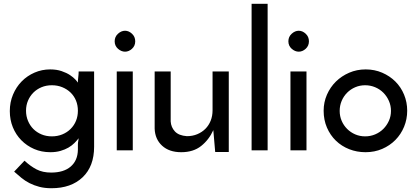

<svg xmlns="http://www.w3.org/2000/svg" viewBox="-20 -797 2210 1018"><path d="M128.5 -263.5Q118 -239 118 -210Q118 -181 128.5 -156Q139 -131 157 -113Q175 -95 200 -84.5Q225 -74 255 -74Q285 -74 310.5 -84.5Q336 -95 354.5 -113.5Q373 -132 383 -156.5Q393 -181 393 -210Q393 -239 383 -263.5Q373 -288 354.5 -306Q336 -324 310.5 -334.5Q285 -345 255 -345Q225 -345 200 -334.5Q175 -324 157 -306Q139 -288 128.5 -263.5ZM32 -208Q32 -255 49 -295.5Q66 -336 95 -365.5Q124 -395 163 -412Q202 -429 246 -429Q280 -429 306.5 -420Q333 -411 351 -399Q369 -387 379.5 -375.5Q390 -364 393 -359Q393 -373 395 -388.5Q397 -404 397 -418H479V-19Q479 85 418 143Q357 201 253 201Q217 201 188.5 193.5Q160 186 136.5 174Q113 162 93.5 146Q74 130 55 113L110 55Q141 84 173.5 101Q206 118 251 118Q318 118 355 86Q392 54 393 -3V-32Q393 -40 395 -49.5Q397 -59 397 -64Q388 -52 374.5 -38.5Q361 -25 343 -14.5Q325 -4 301 3Q277 10 247 10Q200 10 161 -7Q122 -24 93 -53.5Q64 -83 48 -122.5Q32 -162 32 -208Z M684 0H599V-418H684ZM605.5 -538.5Q588 -554 588 -578Q588 -602 605.5 -618Q623 -634 643 -634Q663 -634 680 -618Q697 -602 697 -578Q697 -554 680 -538.5Q663 -523 643 -523Q623 -523 605.5 -538.5Z M1193 9H1121L1111 -107Q1088 -56 1046.5 -23Q1005 10 941 10Q877 10 839.5 -24.5Q802 -59 800 -115V-418H885V-153Q887 -122 907.5 -100Q928 -78 971 -75Q1001 -75 1026 -85.5Q1051 -96 1069 -114Q1087 -132 1097 -157Q1107 -182 1107 -212V-418H1193Z M1399 0H1314V-777H1399Z M1605 0H1520V-418H1605ZM1526.5 -538.5Q1509 -554 1509 -578Q1509 -602 1526.5 -618Q1544 -634 1564 -634Q1584 -634 1601 -618Q1618 -602 1618 -578Q1618 -554 1601 -538.5Q1584 -523 1564 -523Q1544 -523 1526.5 -538.5Z M1791.5 -262Q1781 -237 1781 -209Q1781 -181 1791.5 -156.5Q1802 -132 1820.5 -113.5Q1839 -95 1863.5 -84.5Q1888 -74 1916 -74Q1944 -74 1969 -84.5Q1994 -95 2012.5 -113.5Q2031 -132 2042 -156.5Q2053 -181 2053 -209Q2053 -237 2042 -262Q2031 -287 2012.5 -305.5Q1994 -324 1969 -334.5Q1944 -345 1916 -345Q1888 -345 1863.5 -334.5Q1839 -324 1820.5 -305.5Q1802 -287 1791.5 -262ZM1696 -210Q1696 -255 1713.5 -295Q1731 -335 1761 -364.5Q1791 -394 1831.5 -411.5Q1872 -429 1919 -429Q1966 -429 2006.5 -411.5Q2047 -394 2076.5 -364.5Q2106 -335 2122.5 -295Q2139 -255 2139 -210Q2139 -165 2122.5 -125Q2106 -85 2076.5 -55Q2047 -25 2006.5 -7.5Q1966 10 1918 10Q1872 10 1831.5 -6Q1791 -22 1761 -51Q1731 -80 1713.5 -120.5Q1696 -161 1696 -210Z"/></svg>

Font: JosefinSans
Style: SemiBold
Weight: 600
Designer: Santiago Orozco
Foundry: Typemade
Version: Version 1.0 ; ttfautohint (v1.3)